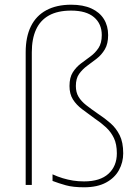

<svg xmlns="http://www.w3.org/2000/svg" viewBox="-20 -785 594 815"><path d="M439 -636Q439 -599 425 -575.5Q411 -552 391 -536.5Q371 -521 350.5 -506Q330 -491 316 -471.5Q302 -452 302 -420Q302 -393 313.5 -374Q325 -355 346 -338.5Q367 -322 396 -302Q425 -283 449 -262Q473 -241 488 -211Q503 -181 503 -134Q503 -96 485 -63Q467 -30 430 -10Q393 10 337 10Q290 10 259.5 1.5Q229 -7 203 -17V-45Q225 -35 246.5 -28.5Q268 -22 290 -18.5Q312 -15 337 -15Q405 -15 440.5 -47.5Q476 -80 476 -134Q476 -173 463.5 -199Q451 -225 430 -244.5Q409 -264 382 -282Q353 -303 328.5 -321.5Q304 -340 289.5 -363Q275 -386 275 -420Q275 -456 289 -478Q303 -500 323.5 -515.5Q344 -531 364 -545.5Q384 -560 398 -581Q412 -602 412 -636Q412 -684 379 -712Q346 -740 282 -740Q225 -740 188 -719.5Q151 -699 133 -659.5Q115 -620 115 -563V0H89V-563Q89 -628 111 -673Q133 -718 176.5 -741.5Q220 -765 282 -765Q333 -765 368 -749Q403 -733 421 -704Q439 -675 439 -636Z"/></svg>

Font: Noto Sans Cham Thin
Style: Regular
Weight: 250
Version: Version 2.002